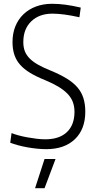

<svg xmlns="http://www.w3.org/2000/svg" viewBox="-20 -773 503 1013"><path d="M215 66H273L215 220H165ZM224 14Q202 14 176.5 11.5Q151 9 125.5 4.5Q100 0 76 -6.5Q52 -13 34 -20L41 -71Q55 -65 77 -59Q99 -53 123.5 -48.5Q148 -44 173 -41Q198 -38 219 -38Q293 -38 333 -76Q373 -114 373 -183Q373 -212 364 -235.5Q355 -259 335.5 -279Q316 -299 286.5 -316.5Q257 -334 216 -351Q171 -369 139 -388.5Q107 -408 86.5 -431Q66 -454 56 -483.5Q46 -513 46 -551Q46 -597 61 -634Q76 -671 103.5 -697.5Q131 -724 169.5 -738.5Q208 -753 255 -753Q290 -753 326.5 -748Q363 -743 406 -733L399 -682Q313 -701 257 -701Q187 -701 145 -660.5Q103 -620 103 -551Q103 -524 111 -503Q119 -482 137 -464Q155 -446 183 -430.5Q211 -415 251 -399Q299 -379 333 -358Q367 -337 388.5 -312Q410 -287 420 -255.5Q430 -224 430 -184Q430 -91 375 -38.5Q320 14 224 14Z"/></svg>

Font: Encode Sans Compressed
Style: Light
Weight: 300
Designer: Pablo Impallari, Andres Torresi
Foundry: Pablo Impallari, Andres Torresi
Version: Version 1.000; ttfautohint (v1.00) -l 8 -r 50 -G 200 -x 14 -